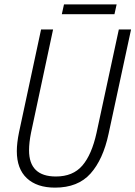

<svg xmlns="http://www.w3.org/2000/svg" viewBox="-20 -849 620 879"><path d="M504 -784 514 -829H273L263 -784ZM477 -236 580 -714H524L422 -241Q400 -141 357 -91Q314 -41 236 -41Q113 -41 113 -161Q113 -196 122 -241L223 -714H168L67 -243Q57 -194 57 -157Q57 -76 103 -33Q149 10 232 10Q337 10 394.5 -54.5Q452 -119 477 -236Z"/></svg>

Font: Noto Sans UI SemiCondensed Light
Style: Italic
Weight: 300
Width: 4
Designer: Monotype Design Team
Foundry: Monotype Imaging Inc.
Version: 1.001